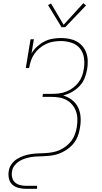

<svg xmlns="http://www.w3.org/2000/svg" viewBox="-20 -982 640 1207"><path d="M142 205Q119 205 96 199Q73 193 57 178Q41 163 36 140Q31 117 35 93Q38 70 52.5 50Q67 30 87 17.5Q107 5 129.5 -2.5Q152 -10 174.5 -13.5Q197 -17 219.5 -17.5Q242 -18 265 -19.5Q288 -21 310.5 -25Q333 -29 354.5 -38.5Q376 -48 395.5 -63Q415 -78 429.5 -97.5Q444 -117 451.5 -139Q459 -161 463 -184Q467 -209 466.5 -234Q466 -259 458 -281.5Q450 -304 435 -322.5Q420 -341 399.5 -352.5Q379 -364 354.5 -368.5Q330 -373 305 -373H247L250 -392H309Q331 -392 353.5 -395Q376 -398 398 -407Q420 -416 439.5 -430.5Q459 -445 473.5 -464Q488 -483 496 -505Q504 -527 507 -550Q513 -584 508 -618Q503 -652 483 -677Q463 -702 430.5 -713Q398 -724 364 -724Q341 -724 317.5 -720.5Q294 -717 271.5 -706.5Q249 -696 229.5 -680Q210 -664 196 -643.5Q182 -623 174.5 -600.5Q167 -578 163 -554H142L172 -735H193L178 -646Q192 -670 213.5 -689.5Q235 -709 259.5 -721.5Q284 -734 311 -738.5Q338 -743 364 -743Q390 -743 415.5 -738Q441 -733 462 -721.5Q483 -710 499 -691Q515 -672 523 -648.5Q531 -625 531.5 -599Q532 -573 528 -547Q523 -519 512 -491Q501 -463 480 -441Q459 -419 432.5 -404Q406 -389 377 -382Q407 -373 432 -354Q457 -335 470.5 -307.5Q484 -280 486.5 -247Q489 -214 483 -181Q480 -162 474.5 -142.5Q469 -123 459.5 -105.5Q450 -88 436 -72.5Q422 -57 405 -45Q388 -33 369.5 -24Q351 -15 332 -10Q313 -5 294 -3Q275 -1 255.5 0Q236 1 216.5 1.5Q197 2 178 5Q159 8 139.5 14Q120 20 102.5 30.5Q85 41 72 57.5Q59 74 56 93Q52 112 56 131.5Q60 151 73 163.5Q86 176 104.5 181Q123 186 142 186H213V205ZM367 -811 282 -950 301 -960 380 -826 504 -962 521 -948 390 -811Z"/></svg>

Font: Iosevka Curly Slab ThEx
Style: Italic
Weight: 100
Width: 7
Italic angle: -9°
Monospace: yes
Designer: Belleve Invis
Foundry: Belleve Invis
Version: Version 11.1.0; ttfautohint (v1.8.3)